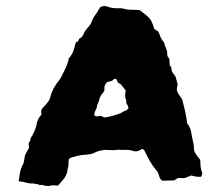

<svg xmlns="http://www.w3.org/2000/svg" viewBox="-20 -608 724 629"><path d="M642 -43Q644 -38 639 -29Q631 -28 622.5 -29.5Q614 -31 606 -33Q593 -28 588.5 -26Q584 -24 580 -24.5Q576 -25 564 -25Q561 -24 558.5 -22Q556 -20 552 -18Q552 -18 551.5 -17.5Q551 -17 550 -17Q540 -17 530 -16.5Q520 -16 511 -16Q505 -22 503.5 -25Q502 -28 499 -39Q497 -45 490 -53Q480 -64 469.5 -83Q459 -102 453 -115L448 -120Q444 -120 442 -118Q426 -108 412 -115Q403 -117 394.5 -117Q386 -117 377 -117Q370 -118 363 -117Q356 -116 348 -116Q342 -116 335.5 -116.5Q329 -117 323 -117Q315 -116 306.5 -114Q298 -112 290 -108Q283 -104 275.5 -103Q268 -102 260 -101Q249 -101 238.5 -98.5Q228 -96 217 -93Q214 -92 210.5 -90.5Q207 -89 205 -85Q205 -80 204.5 -74.5Q204 -69 204 -63Q201 -54 200 -44Q196 -30 187.5 -20Q179 -10 170 0Q166 0 162.5 -0.5Q159 -1 155 -1Q152 -1 148.5 -0.5Q145 0 141 1Q130 2 118 -2Q117 -3 116.5 -2.5Q116 -2 114 -2H109L107 -3Q106 -5 104.5 -4.5Q103 -4 98 -5Q92 -7 87 -7Q83 -7 80 -7Q77 -7 72 -8Q70 -9 66 -9.5Q62 -10 57 -12Q54 -13 52.5 -12.5Q51 -12 48 -13L45 -14H43L41 -15Q43 -29 45.5 -42.5Q48 -56 55 -69Q57 -73 58 -76Q59 -79 59 -83L62 -100Q65 -105 68 -111Q71 -117 74 -121Q76 -127 74.5 -133Q73 -139 77 -144Q80 -149 80.5 -154Q81 -159 85 -162Q89 -170 92.5 -177.5Q96 -185 98 -193Q99 -194 99 -197Q102 -218 116 -233Q115 -237 115 -240.5Q115 -244 115 -246Q117 -252 122 -257Q127 -262 131 -266Q136 -272 140 -278Q144 -284 145 -291Q149 -306 156 -319Q163 -332 173 -344Q179 -352 183.5 -361.5Q188 -371 193 -381Q197 -389 200.5 -398Q204 -407 205 -416Q213 -426 216 -431.5Q219 -437 221.5 -444.5Q224 -452 228 -468Q230 -470 233.5 -471.5Q237 -473 238 -477Q238 -481 243 -483Q251 -488 254 -497Q257 -505 262.5 -511.5Q268 -518 273 -524Q278 -529 279 -534Q284 -548 292.5 -559.5Q301 -571 307 -583Q312 -587 316 -587.5Q320 -588 324 -588H327Q337 -584 348 -582Q355 -581 361 -581Q367 -581 371 -581Q374 -581 377 -581Q380 -581 383 -580Q396 -576 410 -576Q424 -576 437 -575Q454 -563 466 -552Q478 -541 485 -514Q486 -513 488 -512Q490 -511 491 -509Q493 -508 495 -507Q497 -506 499 -504Q501 -500 502.5 -495.5Q504 -491 506 -486Q508 -482 511 -477.5Q514 -473 518 -468Q520 -458 524.5 -448Q529 -438 528 -425L535 -415Q535 -410 535.5 -404.5Q536 -399 536 -393Q541 -390 541.5 -385Q542 -380 543 -374Q546 -370 549 -365.5Q552 -361 555 -357Q557 -350 559 -343.5Q561 -337 562 -331Q561 -327 560.5 -323Q560 -319 559 -315Q561 -305 566.5 -297.5Q572 -290 577 -282Q582 -263 586.5 -243.5Q591 -224 593 -204Q604 -190 606.5 -174Q609 -158 613 -141Q615 -134 615 -127.5Q615 -121 616 -114Q618 -108 625 -98.5Q632 -89 636 -84Q636 -74 637 -63.5Q638 -53 642 -43ZM401 -254Q400 -261 396 -266.5Q392 -272 394 -279Q390 -286 390 -296Q390 -306 392 -307Q391 -309 391 -313Q387 -318 383.5 -322Q380 -326 377 -331Q377 -330 373 -334Q368 -335 365 -340Q364 -343 362.5 -346Q361 -349 358 -350Q354 -350 352 -347.5Q350 -345 346 -343Q342 -342 338.5 -341Q335 -340 331 -339Q324 -333 322 -323V-311Q318 -304 313.5 -299Q309 -294 307 -288Q304 -274 298 -263Q298 -256 295 -250.5Q292 -245 290 -239Q289 -238 289 -233Q289 -227 296 -227Q300 -227 304 -227.5Q308 -228 312 -228Q314 -227 317 -225.5Q320 -224 322 -223Q337 -225 350.5 -229Q364 -233 377 -238Q383 -243 390 -245Q397 -247 401 -254Z"/></svg>

Font: Darumadrop One
Style: Regular
Weight: 400
Version: Version 1.000